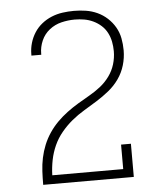

<svg xmlns="http://www.w3.org/2000/svg" viewBox="-53 -789 706 836"><g transform="rotate(-5 300.0 -371.5)"><path d="M102 0V-1Q102 -30 103.5 -59.5Q105 -89 111 -117.5Q117 -146 128 -173Q139 -200 155.5 -224.5Q172 -249 192.5 -269.5Q213 -290 236.5 -307.5Q260 -325 285 -340Q310 -355 335.5 -369.5Q361 -384 384 -402Q407 -420 424.5 -444Q442 -468 450.5 -496Q459 -524 459 -553Q459 -574 455 -594.5Q451 -615 441.5 -633.5Q432 -652 416.5 -666Q401 -680 382 -689Q363 -698 342.5 -701.5Q322 -705 301 -705Q272 -705 243 -698Q214 -691 190.5 -672.5Q167 -654 155 -626.5Q143 -599 143 -570Q143 -569 143 -568Q143 -567 143 -565H100Q100 -567 100 -568Q100 -569 100 -571Q100 -596 107 -620Q114 -644 127.5 -665Q141 -686 160.5 -701.5Q180 -717 203 -726.5Q226 -736 251 -739.5Q276 -743 301 -743Q327 -743 353 -739Q379 -735 403 -724Q427 -713 446.5 -695Q466 -677 479 -654.5Q492 -632 497 -606Q502 -580 502 -553Q502 -520 492.5 -488Q483 -456 464 -429Q445 -402 419 -381Q393 -360 365 -342.5Q337 -325 308.5 -308Q280 -291 254.5 -270Q229 -249 207.5 -223Q186 -197 172.5 -167Q159 -137 152.5 -104.5Q146 -72 145 -38H455V-145H498V0Z"/></g></svg>

Font: Iosevka Slab XLtEx
Style: Regular
Weight: 200
Width: 7
Monospace: yes
Designer: Belleve Invis
Foundry: Belleve Invis
Version: Version 11.1.0; ttfautohint (v1.8.3)